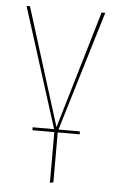

<svg xmlns="http://www.w3.org/2000/svg" viewBox="-52 -555 476 785"><g transform="rotate(5 186.0 -162.0)"><path d="M199 -26H287V-14H197V191L183 194V-14H93V-26H181L25 -518H39L190 -35L333 -518H348Z"/></g></svg>

Font: Fira Sans Compressed Hair
Style: Regular
Weight: 100
Width: 1
Designer: bBox Type GmbH & Carrois Corporate GbR & Edenspiekermann AG
Foundry: bBox Type GmbH & Carrois Corporate GbR & Edenspiekermann AG
Version: Version 4.301